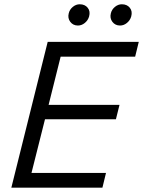

<svg xmlns="http://www.w3.org/2000/svg" viewBox="-20 -869 662 889"><path d="M454.2 0H32.5L200.8 -675H622.5L605.8 -606.7H260.8L205 -383.3H533.3L516.7 -316.7H188.3L125.8 -68.3H470.8ZM535.8 -750.8Q513.3 -750.8 500.4 -767.9Q487.5 -785 493.3 -807.5Q497.5 -825 512.1 -837.1Q526.7 -849.2 544.2 -849.2Q568.3 -849.2 581.2 -832.9Q594.2 -816.7 587.5 -792.5Q582.5 -775 567.9 -762.9Q553.3 -750.8 535.8 -750.8ZM340.8 -750.8Q318.3 -750.8 305.4 -767.9Q292.5 -785 298.3 -807.5Q302.5 -825 317.1 -837.1Q331.7 -849.2 349.2 -849.2Q373.3 -849.2 386.2 -832.9Q399.2 -816.7 392.5 -792.5Q387.5 -775 372.9 -762.9Q358.3 -750.8 340.8 -750.8Z"/></svg>

Font: Funnel Sans Light Light
Style: Italic
Weight: 300
Italic angle: -14.036°
Version: Version 1.000